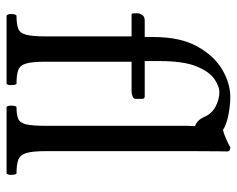

<svg xmlns="http://www.w3.org/2000/svg" viewBox="-90 -648 738 599"><g transform="rotate(90 279.5 -349.0)"><path d="M452 -122Q452 -81 458 -61.5Q464 -42 479 -36.5Q494 -31 522 -31Q526 -27 526 -14Q526 -4 522 0H314Q310 -4 310 -14Q310 -27 314 -31Q339 -31 351.5 -36.5Q364 -42 368.5 -61.5Q373 -81 373 -122V-563Q373 -570 373.5 -577Q374 -584 374 -588Q356 -594 346 -615Q336 -640 313 -652Q290 -664 267 -664Q251 -664 228 -649Q205 -634 188 -593.5Q171 -553 171 -476V-431H281Q289 -431 289 -423V-403Q289 -396 281 -393Q273 -390 266 -390H173V-122Q173 -81 178.5 -61.5Q184 -42 199 -36.5Q214 -31 242 -31Q246 -27 246 -14Q246 -4 242 0H29Q24 -5 24 -14Q24 -26 29 -31Q56 -31 70 -36.5Q84 -42 89 -61.5Q94 -81 94 -122V-390H27Q22 -390 22 -396V-409Q22 -415 27 -423Q32 -431 45 -431H96V-459Q96 -542 125.5 -595Q155 -648 198 -673Q241 -698 283 -698Q309 -698 339.5 -692Q370 -686 386 -675Q398 -678 414 -685Q430 -692 440 -698Q453 -698 453 -688Q453 -688 452.5 -660Q452 -632 452 -583Z"/></g></svg>

Font: Triodion
Style: Regular
Weight: 400
Version: Version 1.201; ttfautohint (v1.8.4.7-5d5b)